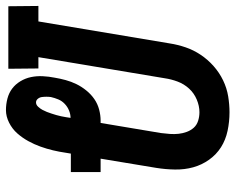

<svg xmlns="http://www.w3.org/2000/svg" viewBox="-98 -690 791 645"><g transform="rotate(90 297.5 -367.5)"><path d="M345 8Q325 8 306 3Q287 -2 272.5 -13Q258 -24 248 -40.5Q238 -57 234 -76Q230 -95 231 -115.5Q232 -136 236 -156Q239 -174 244 -192.5Q249 -211 257.5 -228.5Q266 -246 279 -262Q292 -278 308 -289Q324 -300 343 -305Q362 -310 380 -310H388L422 -513Q424 -528 425 -543Q426 -558 424.5 -572Q423 -586 418 -599.5Q413 -613 404 -623Q395 -633 381 -637.5Q367 -642 352 -642Q331 -642 309.5 -633Q288 -624 272.5 -607Q257 -590 249 -568.5Q241 -547 238 -526L167 -101H205L206 0H-4L-5 -101H47L121 -543Q125 -569 134 -595.5Q143 -622 159 -646Q175 -670 197 -689.5Q219 -709 245 -721.5Q271 -734 298.5 -738.5Q326 -743 352 -743Q384 -743 414.5 -736.5Q445 -730 469.5 -714.5Q494 -699 511.5 -674.5Q529 -650 537 -621Q545 -592 544.5 -560Q544 -528 539 -497L508 -310H553V-210H491L488 -192Q485 -171 480 -150Q475 -129 467.5 -108Q460 -87 449 -67Q438 -47 423 -30Q408 -13 387 -2.5Q366 8 345 8ZM319 -93Q327 -93 333.5 -100Q340 -107 344 -114.5Q348 -122 351 -129.5Q354 -137 356.5 -145Q359 -153 361.5 -161Q364 -169 365.5 -177Q367 -185 368.5 -193Q370 -201 371 -209Q359 -209 346.5 -204Q334 -199 324 -189.5Q314 -180 309 -168Q304 -156 301 -143Q300 -136 300 -128Q300 -120 301 -112.5Q302 -105 307 -99Q312 -93 319 -93Z"/></g></svg>

Font: Iosevka HT Extended
Style: Bold Italic
Weight: 700
Width: 7
Italic angle: -9°
Monospace: yes
Designer: Belleve Invis
Foundry: Belleve Invis
Version: Version 32.3.0; ttfautohint (v1.8.4)